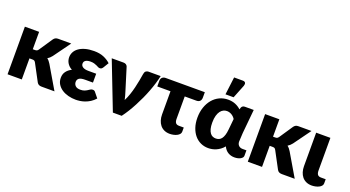

<svg xmlns="http://www.w3.org/2000/svg" viewBox="-52 -1360 3585 1965"><g transform="rotate(20 1740.0 -377.0)"><path d="M207.5 -518.5V-329H230.5Q245 -329 252.5 -333.2Q260 -337.5 267.5 -347.5L365.5 -493.5Q374.5 -506 386 -512.2Q397.5 -518.5 415.5 -518.5H557.5L423.5 -334Q404.5 -309 378.5 -293Q390 -284.5 399.5 -273.2Q409 -262 417.5 -248L563.5 0H423.5Q406 0 393.5 -5.8Q381 -11.5 372.5 -26L274.5 -209.5Q267.5 -222 260 -225.8Q252.5 -229.5 237.5 -229.5H207.5V0H52.5V-518.5Z M1000 -81Q976 -53.5 948.8 -36.5Q921.5 -19.5 894.5 -10Q867.5 -0.5 842 3Q816.5 6.5 796 6.5Q753.5 6.5 714 -3.8Q674.5 -14 644 -34.2Q613.5 -54.5 595 -84.2Q576.5 -114 576.5 -153Q576.5 -194.5 598.5 -223Q620.5 -251.5 655.5 -268.5Q636.5 -278.5 623.2 -291.5Q610 -304.5 601.5 -319Q593 -333.5 589 -349.2Q585 -365 585 -380Q585 -410 599 -436.8Q613 -463.5 640.8 -483.5Q668.5 -503.5 709.8 -515Q751 -526.5 805 -526.5Q866.5 -526.5 910.5 -508Q954.5 -489.5 985.5 -460L950.5 -402Q942 -389 934.5 -385Q927 -381 916.5 -381Q907 -381 897.8 -386Q888.5 -391 876.5 -396.8Q864.5 -402.5 848 -407.5Q831.5 -412.5 807.5 -412.5Q773 -412.5 754.5 -400.5Q736 -388.5 736 -366Q736 -342.5 757 -329Q778 -315.5 819.5 -315.5H903V-219H819.5Q772.5 -219 753.2 -205.2Q734 -191.5 734 -166Q734 -140.5 751.5 -123.2Q769 -106 805 -106Q831.5 -106 848.8 -112.8Q866 -119.5 878.8 -127.8Q891.5 -136 902.2 -143Q913 -150 927 -150Q945.5 -150 955 -136.5Z M1531.5 -518.5Q1523 -478 1509.5 -433.5Q1496 -389 1478.5 -343Q1461 -297 1439.8 -250.8Q1418.5 -204.5 1395.2 -160.2Q1372 -116 1346.8 -75.2Q1321.5 -34.5 1295.5 0H1199.5L998.5 -518.5H1127.5Q1144 -518.5 1155.2 -510.8Q1166.5 -503 1170.5 -491.5L1242.5 -259Q1251 -234 1257.2 -210.2Q1263.5 -186.5 1269 -162.5Q1287.5 -198 1301.2 -238.5Q1315 -279 1325 -320.5Q1335 -362 1342.5 -402.2Q1350 -442.5 1355.5 -477Q1359 -500 1371.2 -509.2Q1383.5 -518.5 1398.5 -518.5Z M2012.5 -459.5Q2012.5 -434 1999 -420.5Q1985.5 -407 1960 -407H1834V-163Q1834 -134 1845 -119.2Q1856 -104.5 1882.5 -104.5H1933.5V-59.5Q1933.5 -43.5 1923 -31.5Q1912.5 -19.5 1896 -11.2Q1879.5 -3 1859.2 1.2Q1839 5.5 1819.5 5.5Q1785 5.5 1758.5 -6.8Q1732 -19 1714.5 -40.8Q1697 -62.5 1688 -91.5Q1679 -120.5 1679 -154.5V-407H1535V-470.5Q1535 -479.5 1538.2 -488.2Q1541.5 -497 1547.8 -503.5Q1554 -510 1563.8 -514Q1573.5 -518 1586.5 -518H2012.5Z M2383.5 -360.5Q2377 -371.5 2367.5 -381.2Q2358 -391 2346.2 -398.5Q2334.5 -406 2320.8 -410.2Q2307 -414.5 2292.5 -414.5Q2273.5 -414.5 2255.2 -406Q2237 -397.5 2222.5 -378.5Q2208 -359.5 2199 -328.2Q2190 -297 2190 -252Q2190 -211.5 2197.2 -184.5Q2204.5 -157.5 2216.8 -141Q2229 -124.5 2245 -117.8Q2261 -111 2279 -111Q2297.5 -111 2313 -117.8Q2328.5 -124.5 2340.5 -140Q2352.5 -155.5 2360.5 -180.8Q2368.5 -206 2372 -243ZM2616 -104.5V-45Q2616 -35.5 2609.5 -26.5Q2603 -17.5 2591 -10.2Q2579 -3 2561.8 1.2Q2544.5 5.5 2523 5.5Q2485.5 5.5 2454.2 -13Q2423 -31.5 2404.5 -70.5Q2386.5 -48.5 2365.8 -33.5Q2345 -18.5 2323.5 -9.2Q2302 0 2280.5 4Q2259 8 2239.5 8Q2194.5 8 2156.2 -9.8Q2118 -27.5 2090 -60.8Q2062 -94 2046 -141.2Q2030 -188.5 2030 -247.5Q2030 -309.5 2047.8 -361.2Q2065.5 -413 2096.8 -450.2Q2128 -487.5 2171 -508Q2214 -528.5 2264.5 -528.5Q2308.5 -528.5 2344 -513.8Q2379.5 -499 2405.5 -474L2411 -492.5Q2420 -518.5 2449 -518.5H2545L2520 -257.5Q2520 -233.5 2517.5 -210.2Q2515 -187 2515 -163.5Q2515 -148.5 2519.8 -137.5Q2524.5 -126.5 2532.8 -119Q2541 -111.5 2551.5 -108Q2562 -104.5 2573.5 -104.5ZM2218.5 -570 2242.5 -762.5H2337.5Q2358.5 -762.5 2365.5 -750.2Q2372.5 -738 2365.5 -717L2307 -570Z M2824 -518.5V-329H2847Q2861.5 -329 2869 -333.2Q2876.5 -337.5 2884 -347.5L2982 -493.5Q2991 -506 3002.5 -512.2Q3014 -518.5 3032 -518.5H3174L3040 -334Q3021 -309 2995 -293Q3006.5 -284.5 3016 -273.2Q3025.5 -262 3034 -248L3180 0H3040Q3022.5 0 3010 -5.8Q2997.5 -11.5 2989 -26L2891 -209.5Q2884 -222 2876.5 -225.8Q2869 -229.5 2854 -229.5H2824V0H2669V-518.5Z M3225 -518.5H3380V-163Q3380 -134 3391 -119Q3402 -104 3428.5 -104H3479.5V-59Q3479.5 -43 3469 -31Q3458.5 -19 3442 -11Q3425.5 -3 3405.2 1.2Q3385 5.5 3365.5 5.5Q3331 5.5 3304.5 -6.8Q3278 -19 3260.5 -40.5Q3243 -62 3234 -91.2Q3225 -120.5 3225 -154Z"/></g></svg>

Font: Lato 2
Style: Regular
Weight: 900
Designer: Lukasz Dziedzic with Adam Twardoch and Botio Nikoltchev
Foundry: tyPoland Lukasz Dziedzic
Version: Version 2.015; 2015-08-06; http://www.latofonts.com/